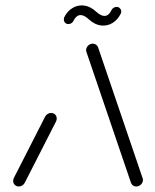

<svg xmlns="http://www.w3.org/2000/svg" viewBox="-20 -677 563 697"><path d="M48.1 0Q42.2 0 37.2 -3Q32.2 -5.9 29.8 -11.1Q27.4 -16.3 27.8 -22.2Q28.1 -25.9 30.4 -31.1L144.1 -254.1Q147.4 -260 153.1 -263.5Q158.9 -267 165.6 -267Q171.5 -267 176.5 -264.1Q181.5 -261.1 183.9 -255.9Q186.3 -250.7 185.9 -244.8Q185.6 -241.1 183.3 -235.9L69.6 -13Q66.3 -7 60.6 -3.5Q54.8 0 48.1 0ZM498.9 -22.2Q498.5 -16.3 495 -11.1Q491.5 -5.9 486.1 -3Q480.7 0 474.8 0Q468.1 0 463 -3.5Q457.8 -7 455.6 -13L294.1 -487.4Q292.2 -491.9 292.6 -496.3Q293 -502.2 296.5 -507.4Q300 -512.6 305.4 -515.6Q310.7 -518.5 316.7 -518.5Q323.3 -518.5 328.5 -515Q333.7 -511.5 335.9 -505.6L497.4 -31.1Q499.6 -27.4 498.9 -22.2ZM403 -651.9Q410.7 -651.9 415.7 -646.5Q420.7 -641.1 420 -633.3Q419.6 -629.6 417.8 -626.3Q407 -604.8 388 -593.3Q368.9 -581.9 346.3 -584.6Q323.7 -587.4 302.6 -606.7Q289.6 -618.5 279.3 -621.3Q268.9 -624.1 260.9 -618.9Q253 -613.7 246.7 -601.1Q244.1 -595.9 239.1 -592.8Q234.1 -589.6 228.5 -589.6Q220.7 -589.6 215.9 -595Q211.1 -600.4 211.9 -608.1Q211.9 -611.5 213.7 -615.2Q224.4 -636.7 243.5 -648.1Q262.6 -659.6 285.2 -656.9Q307.8 -654.1 328.9 -634.8Q341.9 -623 352.4 -620.2Q363 -617.4 370.9 -622.6Q378.9 -627.8 384.8 -640.4Q387.4 -645.6 392.4 -648.7Q397.4 -651.9 403 -651.9Z"/></svg>

Font: 26F Galaxy Sans Oblique
Style: Regular
Weight: 400
Italic angle: -5°
Designer: C₂₉H₂₅N₃O₅
Version: Version 1.200;FEAKit 1.0